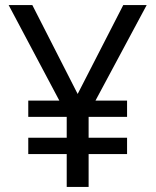

<svg xmlns="http://www.w3.org/2000/svg" viewBox="-20 -734 612 754"><path d="M285 -365 464 -714H556L355 -339H479V-275H328V-193H479V-129H328V0H242V-129H91V-193H242V-275H91V-339H213L14 -714H107Z"/></svg>

Font: Noto Sans Samaritan
Style: Regular
Weight: 400
Designer: Monotype Design Team
Foundry: Monotype Imaging Inc.
Version: Version 2.001; ttfautohint (v1.8.4.7-5d5b)